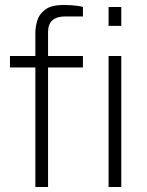

<svg xmlns="http://www.w3.org/2000/svg" viewBox="-20 -751 590 771"><path d="M122 0V-480H20V-526H122V-620Q122 -642 129.5 -668Q137 -694 161.5 -712.5Q186 -731 236 -731Q253 -731 266.5 -730Q280 -729 291.5 -727.5Q303 -726 313 -723V-685H242Q208 -685 190.5 -669.5Q173 -654 173 -622V-526H313V-480H173V0ZM416 -647V-723H467V-647ZM416 0V-526H467V0Z"/></svg>

Font: Archivo Expanded Thin
Style: Regular
Weight: 250
Width: 7
Designer: Hector Gatti
Foundry: Omnibus-Type
Version: Version 2.001